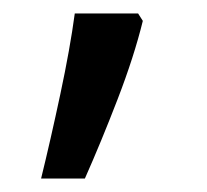

<svg xmlns="http://www.w3.org/2000/svg" viewBox="-20 -136 308 285"><path d="M192 -105Q179 -52 154.5 11.5Q130 75 106 129H41Q55 72 69.5 4Q84 -64 91 -116H185Z"/></svg>

Font: Noto Sans Hanifi Rohingya
Style: Regular
Weight: 400
Designer: Monotype Design Team and DaltonMaag
Foundry: Google LLC
Version: Version 2.101